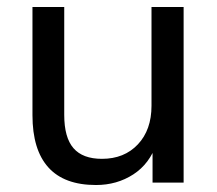

<svg xmlns="http://www.w3.org/2000/svg" viewBox="-20 -523 621 550"><path d="M255 7Q164 7 118.5 -43.5Q73 -94 73 -193V-503H164V-194Q164 -129 190.5 -98.5Q217 -68 272 -68Q336 -68 375 -109.5Q414 -151 414 -220V-503H506V0H417V-108L429 -113Q409 -54 362 -23.5Q315 7 255 7Z"/></svg>

Font: Muli Medium
Style: Regular
Weight: 500
Designer: Vernon Adams
Foundry: Vernon Adams
Version: Version 2.100; ttfautohint (v1.8.1.43-b0c9)